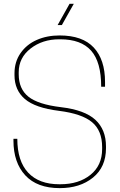

<svg xmlns="http://www.w3.org/2000/svg" viewBox="-20 -970 620 996"><path d="M286.1 -395Q163.1 -410.2 109.1 -456.3Q55.2 -502.4 55.2 -580.1V-589.8Q55.2 -649.4 86.7 -694.6Q118.2 -739.7 170.9 -762.9Q223.6 -786.1 289.1 -786.1Q408.2 -786.1 466.6 -723.1Q524.9 -660.2 524.9 -544.9V-520H504.9Q504.9 -648.4 452.6 -707.3Q400.4 -766.1 293 -766.1H287.1Q200.2 -766.1 138.7 -718.3Q77.1 -670.4 77.1 -595.2V-585Q77.1 -508.8 127.4 -468.5Q177.7 -428.2 295.9 -414.1Q419.9 -399.4 474.9 -348.4Q529.8 -297.4 529.8 -210.9V-201.2Q529.8 -103.5 462.4 -48.8Q395 5.9 290 5.9Q172.4 5.9 111.1 -60.5Q49.8 -127 49.8 -240.2V-250H69.8Q69.8 -134.3 126.2 -74.2Q182.6 -14.2 287.1 -14.2H293Q388.7 -14.2 449.2 -63Q509.8 -111.8 509.8 -196.8V-207Q509.8 -292.5 457.5 -336.2Q405.3 -379.9 286.1 -395ZM340.8 -950.2H362.8L300.8 -839.8H278.8Z"/></svg>

Font: Cooper Hewitt
Style: Thin
Weight: 701
Designer: Village Type and Design LLC
Foundry: Cooper Hewitt Smithsonian Design Museum
Version: 1.000